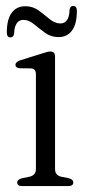

<svg xmlns="http://www.w3.org/2000/svg" viewBox="-20 -627 293 647"><path d="M165.5 -436V-57.5Q165.5 -36 186.5 -31.5L212 -26.5Q227 -22 227 -12.5Q227 0 210.5 0H54Q38 0 38 -12.5Q38 -21.5 53 -26L79.5 -31.5Q101 -36.5 101 -57.5V-377Q101 -395 85.5 -396.5L45.5 -397Q32 -399 32 -408.5Q32 -418 47.5 -423.5L122.5 -447Q131.5 -450 138 -451.8Q144.5 -453.5 150 -453.5Q165.5 -453.5 165.5 -436ZM177.5 -502Q151.5 -502 131.8 -516.5Q112 -531 94.5 -545.5Q77 -560 59 -560Q29.5 -560 27.5 -514Q26 -501 15 -501Q3 -501 3 -517.5Q3 -562 19.5 -584Q36 -606 65 -606Q91 -606 110.5 -591.5Q130 -577 147.5 -562.5Q165 -548 183.5 -548Q213 -548 214.5 -594Q216 -607 227 -607Q239 -607 239 -590.5Q239 -545.5 222.5 -523.8Q206 -502 177.5 -502Z"/></svg>

Font: Fraunces 72pt S050 Light
Style: Regular
Weight: 300
Version: Version 1.000; ttfautohint (v1.8.3)